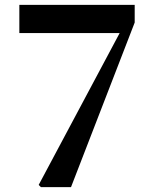

<svg xmlns="http://www.w3.org/2000/svg" viewBox="-20 -764 638 784"><path d="M147 0 138 -9 491 -671 476 -610V-629H59V-744H530V-672L270 0Z"/></svg>

Font: Noto Serif TC ExtraLight ExtraBold
Style: Regular
Weight: 800
Version: Version 2.002-H1;hotconv 1.1.0;makeotfexe 2.6.0